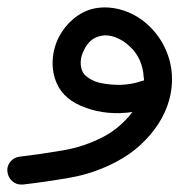

<svg xmlns="http://www.w3.org/2000/svg" viewBox="-110 -290 522 516"><path d="M-53 206Q-67 206 -77.5 196.5Q-88 187 -90 172Q-92 157 -82.5 145Q-73 133 -57 131Q2 124 60 114Q118 104 169 77Q190 66 210 49Q230 32 246 11Q213 16 180.5 13Q148 10 119 -1Q63 -21 43 -65Q30 -94 31.5 -127Q33 -160 48 -190Q63 -219 87.5 -239.5Q112 -260 142 -267Q181 -275 221.5 -262Q262 -249 294 -217Q320 -191 335 -157.5Q350 -124 352 -88Q354 -54 344.5 -20.5Q335 13 315.5 43Q296 73 268 99Q240 125 204 144Q144 176 78 187.5Q12 199 -49 206ZM146 -71Q169 -63 204 -62Q239 -61 277 -74Q277 -80 276 -84Q275 -106 266 -127Q257 -148 240 -164Q226 -178 208 -186.5Q190 -195 173 -195Q167 -195 159 -193Q131 -187 116 -156Q108 -141 107 -125.5Q106 -110 112 -97Q120 -82 146 -71Z"/></svg>

Font: Dongol
Style: Regular
Weight: 400
Designer: Abdo Mohamed and Ibrahim Hamdi
Foundry: Protype Foundry
Version: Version 1.000;hotconv 1.0.109;makeotfexe 2.5.65596